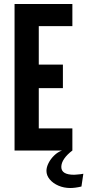

<svg xmlns="http://www.w3.org/2000/svg" viewBox="-20 -755 438 963"><path d="M53 0H343V-111H174.5V-313H295.5V-431H174.5V-624H343V-735H53ZM332.5 188Q357 188 388.5 180.5L398 116.5Q395 117.5 383.8 118.8Q372.5 120 362.2 120.8Q352 121.5 351.5 121.5Q287.5 121.5 287.5 82.5Q287.5 62 302.2 40.8Q317 19.5 343 0H291Q269.5 7.5 251.8 24.8Q234 42 223.5 62.8Q213 83.5 213 102Q213 125 229.5 144.8Q246 164.5 273.2 176.2Q300.5 188 332.5 188Z"/></svg>

Font: League Gothic SemiExpanded
Style: Regular
Weight: 400
Width: 6
Designer: The League of Moveable Type
Version: Version 1.600; ttfautohint (v1.8.3)